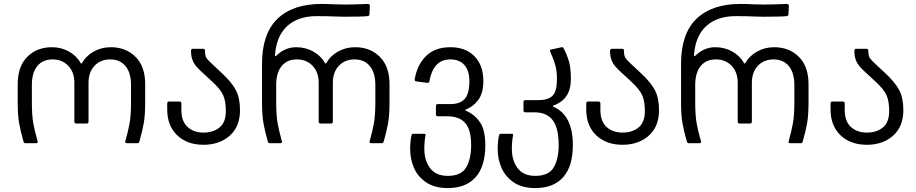

<svg xmlns="http://www.w3.org/2000/svg" viewBox="-20 -728 4654 976"><path d="M396 -406Q417 -444 456.5 -466Q496 -488 543 -488Q620 -488 669 -439Q718 -390 718 -300V-209Q718 -143 711 -103Q704 -63 689 -10Q687 -4 685 -2Q683 0 678 0H626Q614 0 617 -10Q632 -63 639 -103Q646 -143 646 -209V-296Q646 -358 618 -392Q590 -426 540 -426Q491 -426 460.5 -393.5Q430 -361 430 -308V-110Q430 -100 420 -100H368Q358 -100 358 -110V-308Q358 -361 327 -393.5Q296 -426 247 -426Q197 -426 169.5 -392Q142 -358 142 -296V-209Q142 -143 149 -103Q156 -63 171 -10L172 -7Q172 0 162 0H110Q105 0 103 -2Q101 -4 99 -10Q84 -63 77 -103Q70 -143 70 -209V-300Q70 -390 118.5 -439Q167 -488 244 -488Q291 -488 330.5 -466Q370 -444 391 -406Q392 -405 393.5 -405Q395 -405 396 -406Z M830 -172V-202Q830 -212 840 -212H892Q902 -212 902 -202V-169Q902 -111 933.5 -82.5Q965 -54 1015 -54Q1064 -54 1096 -80Q1128 -106 1128 -163Q1128 -214 1114.5 -244Q1101 -274 1061 -311L1021 -348Q992 -374 979 -389Q966 -404 958.5 -423Q951 -442 951 -470Q951 -480 961 -480H1012Q1022 -480 1022 -470Q1022 -446 1028.5 -435Q1035 -424 1063 -398L1106 -358Q1158 -310 1179 -270Q1200 -230 1200 -168Q1200 -84 1147.5 -38Q1095 8 1015 8Q931 8 880.5 -40.5Q830 -89 830 -172Z M1638 -406Q1659 -444 1698.5 -466Q1738 -488 1785 -488Q1862 -488 1911 -439Q1960 -390 1960 -300V-209Q1960 -143 1953 -103Q1946 -63 1931 -10Q1929 -4 1927 -2Q1925 0 1920 0H1868Q1856 0 1859 -10Q1874 -63 1881 -103Q1888 -143 1888 -209V-296Q1888 -358 1860 -392Q1832 -426 1782 -426Q1733 -426 1702.5 -393.5Q1672 -361 1672 -308V-110Q1672 -100 1662 -100H1610Q1600 -100 1600 -110V-308Q1600 -361 1569 -393.5Q1538 -426 1489 -426Q1439 -426 1411.5 -392Q1384 -358 1384 -296V-209Q1384 -143 1391 -103Q1398 -63 1413 -10L1414 -7Q1414 0 1404 0H1352Q1347 0 1345 -2Q1343 -4 1341 -10Q1326 -63 1319 -103Q1312 -143 1312 -209V-404Q1312 -557 1390.5 -632.5Q1469 -708 1614 -708Q1645 -708 1681 -706L1732 -705Q1773 -705 1808.5 -706.5Q1844 -708 1850 -708Q1860 -708 1860 -697L1858 -655Q1858 -650 1855.5 -648.5Q1853 -647 1848 -646Q1825 -643 1728 -643Q1701 -643 1687 -644Q1647 -646 1590 -646Q1495 -646 1440 -595.5Q1385 -545 1378 -449V-446Q1378 -442 1380 -442Q1382 -442 1387 -447Q1430 -488 1486 -488Q1533 -488 1572.5 -466Q1612 -444 1633 -406Q1634 -405 1635.5 -405Q1637 -405 1638 -406Z M2065 30Q2065 -12 2072 -40Q2074 -48 2080 -48H2136Q2145 -48 2143 -40Q2137 -10 2137 30Q2137 88 2166.5 127Q2196 166 2256 166Q2325 166 2350 122.5Q2375 79 2375 10Q2375 -68 2345 -102.5Q2315 -137 2252 -137H2206Q2196 -137 2196 -147V-189Q2196 -199 2206 -199H2272Q2318 -199 2342 -225Q2366 -251 2366 -316Q2366 -368 2341 -397Q2316 -426 2269 -426Q2224 -426 2198 -397Q2172 -368 2163 -316Q2161 -305 2152 -307L2097 -314Q2087 -315 2088 -325Q2101 -400 2146.5 -444Q2192 -488 2269 -488Q2347 -488 2392 -442Q2437 -396 2437 -316Q2437 -253 2410 -218.5Q2383 -184 2349 -172Q2346 -171 2345.5 -168.5Q2345 -166 2349 -165Q2393 -146 2420 -106.5Q2447 -67 2447 10Q2447 117 2398 172.5Q2349 228 2256 228Q2188 228 2145.5 198.5Q2103 169 2084 124.5Q2065 80 2065 30Z M2510 30Q2510 -12 2517 -40Q2519 -48 2525 -48H2581Q2590 -48 2588 -40Q2582 -10 2582 30Q2582 88 2611.5 127Q2641 166 2701 166Q2770 166 2795 122.5Q2820 79 2820 10Q2820 -76 2790 -116.5Q2760 -157 2697 -157H2651Q2641 -157 2641 -167V-209Q2641 -219 2651 -219H2717Q2765 -219 2788 -240.5Q2811 -262 2811 -326Q2811 -365 2804.5 -390Q2798 -415 2789.5 -435.5Q2781 -456 2777 -465Q2773 -475 2781 -476L2835 -488H2838Q2843 -488 2845 -483Q2863 -448 2872.5 -414.5Q2882 -381 2882 -326Q2882 -223 2794 -192Q2791 -191 2790.5 -188.5Q2790 -186 2794 -185Q2892 -142 2892 10Q2892 117 2843 172.5Q2794 228 2701 228Q2633 228 2590.5 198.5Q2548 169 2529 124.5Q2510 80 2510 30Z M2960 -172V-202Q2960 -212 2970 -212H3022Q3032 -212 3032 -202V-169Q3032 -111 3063.5 -82.5Q3095 -54 3145 -54Q3194 -54 3226 -80Q3258 -106 3258 -163Q3258 -214 3244.5 -244Q3231 -274 3191 -311L3151 -348Q3122 -374 3109 -389Q3096 -404 3088.5 -423Q3081 -442 3081 -470Q3081 -480 3091 -480H3142Q3152 -480 3152 -470Q3152 -446 3158.5 -435Q3165 -424 3193 -398L3236 -358Q3288 -310 3309 -270Q3330 -230 3330 -168Q3330 -84 3277.5 -38Q3225 8 3145 8Q3061 8 3010.5 -40.5Q2960 -89 2960 -172Z M3768 -406Q3789 -444 3828.5 -466Q3868 -488 3915 -488Q3992 -488 4041 -439Q4090 -390 4090 -300V-209Q4090 -143 4083 -103Q4076 -63 4061 -10Q4059 -4 4057 -2Q4055 0 4050 0H3998Q3986 0 3989 -10Q4004 -63 4011 -103Q4018 -143 4018 -209V-296Q4018 -358 3990 -392Q3962 -426 3912 -426Q3863 -426 3832.5 -393.5Q3802 -361 3802 -308V-110Q3802 -100 3792 -100H3740Q3730 -100 3730 -110V-308Q3730 -361 3699 -393.5Q3668 -426 3619 -426Q3569 -426 3541.5 -392Q3514 -358 3514 -296V-209Q3514 -143 3521 -103Q3528 -63 3543 -10L3544 -7Q3544 0 3534 0H3482Q3477 0 3475 -2Q3473 -4 3471 -10Q3456 -63 3449 -103Q3442 -143 3442 -209V-404Q3442 -557 3520.5 -632.5Q3599 -708 3744 -708Q3775 -708 3811 -706L3862 -705Q3903 -705 3938.5 -706.5Q3974 -708 3980 -708Q3990 -708 3990 -697L3988 -655Q3988 -650 3985.5 -648.5Q3983 -647 3978 -646Q3955 -643 3858 -643Q3831 -643 3817 -644Q3777 -646 3720 -646Q3625 -646 3570 -595.5Q3515 -545 3508 -449V-446Q3508 -442 3510 -442Q3512 -442 3517 -447Q3560 -488 3616 -488Q3663 -488 3702.5 -466Q3742 -444 3763 -406Q3764 -405 3765.5 -405Q3767 -405 3768 -406Z M4202 -172V-202Q4202 -212 4212 -212H4264Q4274 -212 4274 -202V-169Q4274 -111 4305.5 -82.5Q4337 -54 4387 -54Q4436 -54 4468 -80Q4500 -106 4500 -163Q4500 -214 4486.5 -244Q4473 -274 4433 -311L4393 -348Q4364 -374 4351 -389Q4338 -404 4330.5 -423Q4323 -442 4323 -470Q4323 -480 4333 -480H4384Q4394 -480 4394 -470Q4394 -446 4400.5 -435Q4407 -424 4435 -398L4478 -358Q4530 -310 4551 -270Q4572 -230 4572 -168Q4572 -84 4519.5 -38Q4467 8 4387 8Q4303 8 4252.5 -40.5Q4202 -89 4202 -172Z"/></svg>

Font: Barlow GEO
Style: Regular
Weight: 400
Designer: Jeremy Tribby
Foundry: Tribby Type
Version: Version 1.408